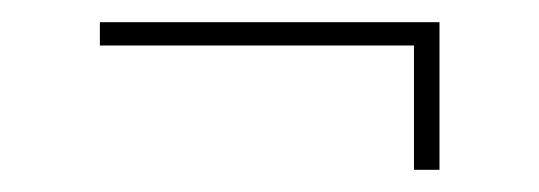

<svg xmlns="http://www.w3.org/2000/svg" viewBox="-20 -351 486 173"><path d="M376 -331V-198H353V-310H70V-331Z"/></svg>

Font: Fira Sans Condensed Thin
Style: Regular
Weight: 250
Width: 3
Designer: Carrois Corporate & Edenspiekermann AG
Foundry: Carrois Corporate GbR & Edenspiekermann AG
Version: Version 4.203